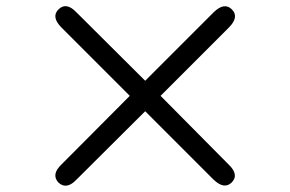

<svg xmlns="http://www.w3.org/2000/svg" viewBox="-20 -661 923 611"><path d="M224 -90Q192 -56 166 -80Q142 -106 176 -138L393 -356L176 -573Q142 -607 166 -631Q191 -656 224 -621L442 -404L660 -622Q694 -655 718 -631Q742 -607 708 -573L491 -356L707 -138Q742 -105 717 -80Q693 -57 659 -90L442 -307Z"/></svg>

Font: Zen Maru Gothic Medium
Style: Regular
Weight: 500
Designer: Yoshimichi Ohira
Foundry: Positype
Version: Version 1.001